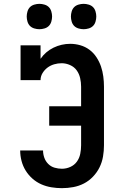

<svg xmlns="http://www.w3.org/2000/svg" viewBox="-20 -971 640 999"><path d="M302 8Q275 8 247.5 3.5Q220 -1 195 -12Q170 -23 149 -41.5Q128 -60 113.5 -83.5Q99 -107 92 -134Q85 -161 85 -188H204Q204 -169 210.5 -150.5Q217 -132 231 -118Q245 -104 264 -98.5Q283 -93 302 -93Q325 -93 346 -102.5Q367 -112 380 -130Q393 -148 397.5 -170.5Q402 -193 402 -215V-317H236V-418H402V-520Q402 -542 397 -564.5Q392 -587 379 -605Q366 -623 344.5 -632.5Q323 -642 301 -642Q281 -642 262 -636.5Q243 -631 227.5 -619.5Q212 -608 201.5 -591Q191 -574 191 -554H87V-735H191V-665Q204 -684 221 -698.5Q238 -713 258.5 -723Q279 -733 301 -738Q323 -743 345 -743Q372 -743 398 -735.5Q424 -728 445.5 -712Q467 -696 482 -673Q497 -650 505.5 -625Q514 -600 517.5 -573Q521 -546 521 -520V-215Q521 -186 516 -156.5Q511 -127 498 -100.5Q485 -74 464 -52Q443 -30 417 -16.5Q391 -3 361.5 2.5Q332 8 302 8ZM415 -819Q402 -819 388.5 -823Q375 -827 366 -836Q357 -845 353 -858.5Q349 -872 349 -885Q349 -898 353 -911.5Q357 -925 366 -934Q375 -943 388.5 -947Q402 -951 415 -951Q428 -951 441.5 -947Q455 -943 464 -934Q473 -925 477 -911.5Q481 -898 481 -885Q481 -872 477 -858.5Q473 -845 464 -836Q455 -827 441.5 -823Q428 -819 415 -819ZM185 -819Q172 -819 158.5 -823Q145 -827 136 -836Q127 -845 123 -858.5Q119 -872 119 -885Q119 -898 123 -911.5Q127 -925 136 -934Q145 -943 158.5 -947Q172 -951 185 -951Q198 -951 211.5 -947Q225 -943 234 -934Q243 -925 247 -911.5Q251 -898 251 -885Q251 -872 247 -858.5Q243 -845 234 -836Q225 -827 211.5 -823Q198 -819 185 -819Z"/></svg>

Font: Iosevka Etoile
Style: Bold
Weight: 700
Designer: Belleve Invis
Foundry: Belleve Invis
Version: Version 28.1.0; ttfautohint (v1.8.4)